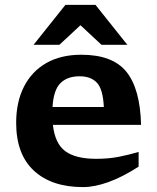

<svg xmlns="http://www.w3.org/2000/svg" viewBox="-20 -752 642 784"><path d="M312 -528.5Q440 -528.5 496.2 -458.8Q552.5 -389 556 -242H196Q204.5 -165.5 246.8 -134.5Q289 -103.5 373 -103.5Q424.5 -103.5 466.5 -112Q508.5 -120.5 546 -131.5V-71.5Q480 -29 422.8 -8.5Q365.5 12 319.5 12Q191 12 118.5 -55Q46 -122 46 -250.5Q46 -335.5 77.8 -398Q109.5 -460.5 169 -494.5Q228.5 -528.5 312 -528.5ZM305 -440.5Q254.5 -440.5 226.5 -412.2Q198.5 -384 194.5 -315H404Q400.5 -388.5 375.5 -414.5Q350.5 -440.5 305 -440.5ZM117 -569 247 -732H370L500 -569H394.5L308.5 -649L222.5 -569Z"/></svg>

Font: Newsreader Caption SemiBold
Style: Regular
Weight: 600
Designer: Hugues Gentile
Foundry: Production Type
Version: Version 1.001